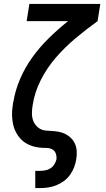

<svg xmlns="http://www.w3.org/2000/svg" viewBox="-20 -755 540 980"><path d="M160 205V117H184Q197 117 211 114.5Q225 112 237 104.5Q249 97 257 84.5Q265 72 268 59Q270 43 264.5 28Q259 13 245.5 6.5Q232 0 215.5 0Q199 0 183.5 -1.5Q168 -3 153 -7Q138 -11 124.5 -17.5Q111 -24 99 -33.5Q87 -43 78 -54.5Q69 -66 62 -79Q55 -92 50.5 -106.5Q46 -121 44 -136.5Q42 -152 41.5 -168Q41 -184 43 -200Q45 -216 47 -232Q47 -233 47 -233.5Q47 -234 48 -234Q58 -295 83 -353Q108 -411 145.5 -463Q183 -515 229.5 -560.5Q276 -606 327 -647H116L130 -735H492L478 -647Q421 -606 366.5 -560.5Q312 -515 266 -462Q220 -409 188.5 -347Q157 -285 147 -220Q143 -198 143 -176Q143 -154 151 -135Q159 -116 176 -103Q193 -90 214.5 -88.5Q236 -87 258 -85.5Q280 -84 299.5 -77Q319 -70 335 -57Q351 -44 360.5 -25.5Q370 -7 371.5 15Q373 37 369 59Q366 79 358 99.5Q350 120 337 138Q324 156 305.5 169.5Q287 183 266.5 191Q246 199 225 202Q204 205 184 205Z"/></svg>

Font: Iosevka Slab Semibold
Style: Italic
Weight: 600
Italic angle: -9°
Monospace: yes
Designer: Belleve Invis
Foundry: Belleve Invis
Version: Version 11.1.1; ttfautohint (v1.8.3)